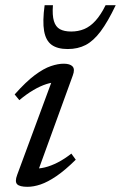

<svg xmlns="http://www.w3.org/2000/svg" viewBox="-20 -710 466 740"><path d="M46 -35.5 184.5 -410 200.5 -392.5Q182.5 -393.5 159 -386Q135.5 -378.5 109 -363Q82.5 -347.5 54.5 -324L36.5 -346Q80 -395 114.2 -420.5Q148.5 -446 176 -455.2Q203.5 -464.5 225.5 -464.5Q250 -464.5 259.8 -453.8Q269.5 -443 260.5 -419L122 -38L110 -61Q129 -59 152.8 -64.8Q176.5 -70.5 202.8 -84Q229 -97.5 255 -118L272 -94.5Q231 -54 197.5 -31.2Q164 -8.5 136.8 0.8Q109.5 10 86 10Q55.5 10 46 0Q36.5 -10 46 -35.5ZM254.5 -588.5Q281.5 -588.5 304.5 -598Q327.5 -607.5 348 -630Q368.5 -652.5 387 -690H426Q395.5 -626 367.8 -589Q340 -552 310 -536.5Q280 -521 241 -521Q201.5 -521 179 -537.2Q156.5 -553.5 150 -590.5Q143.5 -627.5 152 -690H184Q181 -651 187.8 -628.8Q194.5 -606.5 211 -597.5Q227.5 -588.5 254.5 -588.5Z"/></svg>

Font: Newsreader
Style: Italic
Weight: 400
Italic angle: -17°
Designer: Hugues Gentile
Foundry: Production Type
Version: Version 1.003